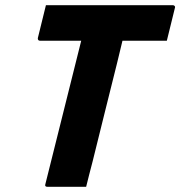

<svg xmlns="http://www.w3.org/2000/svg" viewBox="-20 -720 695 740"><path d="M312 0H163Q151 0 155 -11Q189 -149 224 -287Q259 -425 293 -563H134Q129 -563 127 -566.5Q125 -570 126 -574Q134 -607 141.5 -637Q149 -667 157 -700H646Q651 -700 653.5 -696.5Q656 -693 654 -689Q646 -656 638.5 -626Q631 -596 623 -563H452Q447 -541 441.5 -519.5Q436 -498 431 -476Q407 -382 384 -287.5Q361 -193 337 -98Q330 -71 323.5 -46Q317 -21 312 0Z"/></svg>

Font: Recursive Mn Lnr St XBd
Style: Italic
Weight: 800
Italic angle: -15°
Monospace: yes
Version: Version 1.079;hotconv 1.0.112;makeotfexe 2.5.65598; ttfautoh